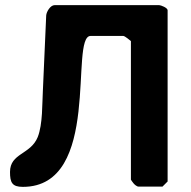

<svg xmlns="http://www.w3.org/2000/svg" viewBox="-20 -727 746 748"><path d="M490 -567V-27C490 -26 497 -17 500 -13C504 -8 513 0 520 0H613L633 -20V-687C633 -697 606 -707 600 -707H193C176 -707 161 -681 160 -667C158 -623 149 -417 147 -373C144 -324 147 -244 127 -193C99 -124 19 -131 19 -57C19 -16 27 1 69 1C379 1 249 -587 333 -587H460C467 -587 487 -569 490 -567Z"/></svg>

Font: Asimov Print
Style: C
Weight: 500
Designer: Google
Version: Version 2.000980: 2014